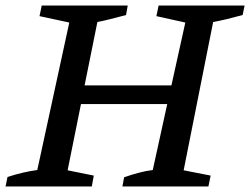

<svg xmlns="http://www.w3.org/2000/svg" viewBox="-36 -670 899 690"><path d="M-16 0 -9 -34Q46 -52 98 -59L213 -589L106 -612L114 -650H423L417 -616Q386 -608 361 -601.5Q336 -595 314 -591L268 -363H580L630 -589L526 -612L534 -650H843L836 -616Q803 -607 778 -601Q753 -595 730 -591L624 -58L721 -39L713 0H404L410 -33Q436 -42 462 -49Q488 -56 513 -59L565 -296H255L207 -58L301 -39L294 0Z"/></svg>

Font: Piazzolla Medium
Style: Italic
Weight: 500
Italic angle: -11.3°
Designer: Juan Pablo del Peral
Foundry: Huerta Tipografica
Version: Version 1.330